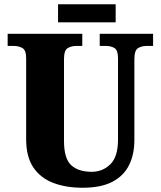

<svg xmlns="http://www.w3.org/2000/svg" viewBox="-20 -873 755 903"><path d="M368 10Q290 10 230 -13Q170 -36 136.5 -86Q103 -136 103 -218V-599Q103 -637 85.5 -647Q68 -657 44 -657H16V-714H367V-657H339Q315 -657 298 -646.5Q281 -636 281 -595V-210Q281 -127 315 -96Q349 -65 411 -65Q463 -65 499 -100.5Q535 -136 535 -216V-599Q535 -637 518.5 -647Q502 -657 477 -657H449V-714H700V-657H671Q646 -657 629 -646.5Q612 -636 612 -595V-214Q612 -147 587 -96.5Q562 -46 508.5 -18Q455 10 368 10ZM253 -768V-853H524V-768Z"/></svg>

Font: Noto Serif Armenian SemiCondensed ExtraBold
Style: Regular
Weight: 800
Width: 4
Designer: Monotype Design Team
Foundry: Monotype Imaging Inc.
Version: Version 2.008; ttfautohint (v1.8.4.7-5d5b)